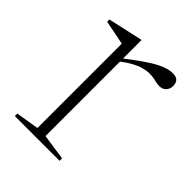

<svg xmlns="http://www.w3.org/2000/svg" viewBox="-139 -522 598 598"><g transform="rotate(45 160.0 -223.0)"><path d="M279 -442.5Q295 -442.5 301.5 -435Q308 -427.5 308 -415Q308 -401.5 299.8 -392.8Q291.5 -384 277 -384Q269 -384 262.2 -385.8Q255.5 -387.5 247.8 -389Q240 -390.5 227.5 -390.5Q215.5 -390.5 201 -386.5Q186.5 -382.5 169.8 -373.2Q153 -364 133 -348.5L126.5 -357Q163 -385.5 188 -402.8Q213 -420 230.2 -428.5Q247.5 -437 259 -439.8Q270.5 -442.5 279 -442.5ZM137 -360V-23.5L222.5 -11V0H25.5V-11L101.5 -23.5V-395Q95 -396.5 83.2 -398.8Q71.5 -401 55.5 -404.2Q39.5 -407.5 21 -411V-421L133 -446H137Z"/></g></svg>

Font: Newsreader 24pt ExtraLight
Style: Regular
Weight: 250
Designer: Hugues Gentile
Foundry: Production Type
Version: Version 1.003